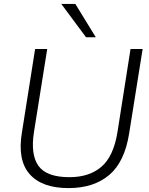

<svg xmlns="http://www.w3.org/2000/svg" viewBox="-20 -956 766 984"><path d="M331 8Q195 8 132 -63.5Q69 -135 92 -275L160 -705H222L154 -279Q136 -163 177.5 -105.5Q219 -48 336 -48Q438 -48 500 -101.5Q562 -155 582 -279L649 -705H711L642 -273Q619 -126 539.5 -59Q460 8 331 8ZM421 -765 294 -936H366L471 -765Z"/></svg>

Font: Mulish Light
Style: Italic
Weight: 300
Italic angle: -9°
Designer: Vernon Adams
Foundry: Vernon Adams
Version: Version 3.603; ttfautohint (v1.8.3)